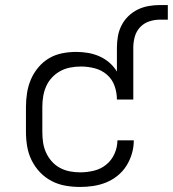

<svg xmlns="http://www.w3.org/2000/svg" viewBox="-20 -734 686 762"><path d="M298 8Q269 8 240 3Q211 -2 185 -15.5Q159 -29 139 -50Q119 -71 106 -97Q93 -123 88 -152Q83 -181 83 -210V-310Q83 -338 87.5 -366Q92 -394 103 -419.5Q114 -445 132.5 -467Q151 -489 175 -503Q199 -517 226.5 -522.5Q254 -528 283 -528Q306 -528 329.5 -524Q353 -520 374.5 -510.5Q396 -501 414 -485.5Q432 -470 444 -450V-545Q444 -568 448 -590.5Q452 -613 462.5 -633.5Q473 -654 489.5 -670Q506 -686 526.5 -696Q547 -706 569.5 -710Q592 -714 615 -714H646V-656H615Q593 -656 572 -649Q551 -642 536 -626Q521 -610 515 -588.5Q509 -567 509 -545V-339H444Q444 -367 434.5 -393.5Q425 -420 404 -438Q383 -456 356 -463Q329 -470 301 -470Q280 -470 259 -466Q238 -462 219.5 -452Q201 -442 186.5 -426.5Q172 -411 163.5 -392Q155 -373 151.5 -352Q148 -331 148 -310V-210Q148 -189 151 -168.5Q154 -148 162.5 -129Q171 -110 185 -94Q199 -78 217.5 -68Q236 -58 256.5 -54Q277 -50 298 -50Q325 -50 352.5 -56.5Q380 -63 401.5 -80.5Q423 -98 434.5 -124Q446 -150 446 -177Q446 -177 446 -177Q446 -177 446 -177H511Q511 -177 511 -177Q511 -177 511 -177Q511 -150 503.5 -124.5Q496 -99 482 -76.5Q468 -54 447 -37Q426 -20 401.5 -10Q377 0 350.5 4Q324 8 298 8Z"/></svg>

Font: Iosevka Aile Custom Light
Style: Regular
Weight: 300
Designer: Belleve Invis
Foundry: Belleve Invis
Version: Version 17.0.2; ttfautohint (v1.8.3)